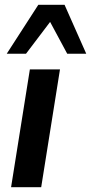

<svg xmlns="http://www.w3.org/2000/svg" viewBox="-20 -777 378 797"><path d="M26 0 104 -489H229L151 0ZM8 -554 139 -757H248L338 -554H259L188 -686L88 -554Z"/></svg>

Font: Nunito Sans 12pt ExtraLight 12pt
Style: Bold Italic
Weight: 700
Italic angle: -9°
Version: Version 3.101;gftools[0.9.27]